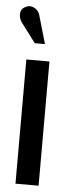

<svg xmlns="http://www.w3.org/2000/svg" viewBox="-54 -742 279 770"><g transform="rotate(5 85.0 -357.0)"><path d="M75 -682Q72 -694 62.5 -702.5Q53 -711 40.5 -713.5Q28 -716 15 -708Q3 -702 -0.5 -690.5Q-4 -679 -1 -666.5Q2 -654 9 -645L67 -568H108ZM39 0H132V-500H39Z"/></g></svg>

Font: Advent Pro SemiBold
Style: Regular
Weight: 600
Designer: VivaRado, Andreas Kalpakidis
Foundry: VivaRado, Andreas Kalpakidis
Version: Version 3.000